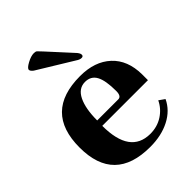

<svg xmlns="http://www.w3.org/2000/svg" viewBox="-194 -750 856 856"><g transform="rotate(-45 234.0 -321.5)"><path d="M245 10Q20 10 20 -211Q20 -435 247 -435Q339 -435 393 -385Q447 -335 448 -245V-208H160Q160 -32 286 -31Q331 -31 365.5 -53.5Q400 -76 417 -112L444 -93Q421 -44 368.5 -17Q316 10 245 10ZM161 -241H294Q314 -241 314 -274Q314 -340 297.5 -370.5Q281 -401 244 -401Q203 -401 182 -358Q161 -315 161 -241ZM309 -487Q298 -487 285 -496L118 -598Q105 -608 105 -616Q105 -626 130 -639.5Q155 -653 173 -653Q184 -653 189 -649Q199 -639 209 -628L304 -524Q320 -508 320 -497Q320 -487 309 -487Z"/></g></svg>

Font: UnnaBold
Style: Bold
Weight: 700
Designer: Jorge de Buen Unna
Foundry: Omnibus-Type
Version: Version 2.008;hotconv 1.0.109;makeotfexe 2.5.65596